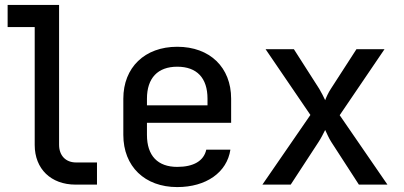

<svg xmlns="http://www.w3.org/2000/svg" viewBox="-20 -750 1640 780"><path d="M374 0V-90H289C247 -90 220 -118 220 -162V-730H11V-640H121V-161C121 -64 187 0 287 0Z M919 -349C919 -476 833 -560 700 -560C568 -560 481 -476 481 -349V-202C481 -74 568 10 700 10C817 10 902 -49 916 -142H818C808 -96 766 -72 700 -72C621 -72 577 -117 577 -202V-251H919ZM577 -349C577 -433 621 -479 700 -479C780 -479 823 -433 823 -349V-322H577Z M1161 0 1274 -173C1284 -188 1295 -210 1301 -222C1307 -210 1316 -188 1326 -173L1438 0H1554L1360 -282L1542 -550H1428L1324 -389C1314 -374 1305 -354 1301 -343C1296 -354 1286 -374 1277 -389L1174 -550H1059L1241 -283L1046 0Z"/></svg>

Font: Tekne LDO Medium
Style: Regular
Weight: 500
Monospace: yes
Designer: Alessio Laiso, Mario Rullo, Paolo Rosset
Foundry: Alessio Laiso
Version: Version 1.000;hotconv 1.0.109;makeotfexe 2.5.65596